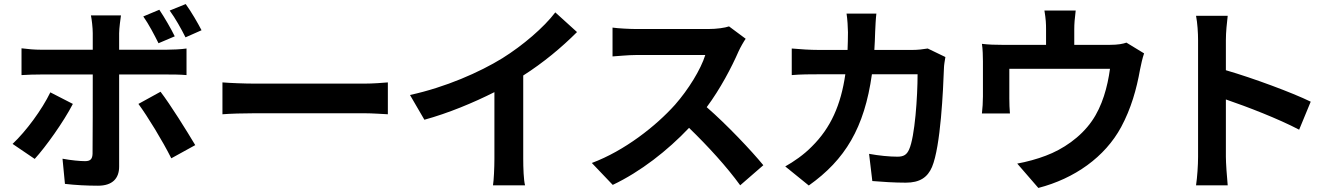

<svg xmlns="http://www.w3.org/2000/svg" viewBox="-20 -869 6555 946"><path d="M42 -160 151 -86C205 -145 293 -268 339 -357L228 -414C187 -329 109 -223 42 -160ZM86 -499C114 -501 153 -502 183 -502H437C437 -431 437 -146 436 -111C435 -85 425 -75 399 -75C375 -75 331 -79 288 -87L300 37C351 43 409 46 463 46C534 46 567 10 567 -48V-502H801C828 -502 867 -502 899 -499V-630C872 -626 828 -624 800 -624H567V-705C567 -730 574 -779 576 -793H428C432 -775 437 -731 437 -706V-624H183C151 -624 116 -627 86 -631ZM662 -357C707 -296 781 -175 824 -89L942 -154C899 -226 820 -353 771 -417ZM686 -788C713 -750 741 -696 761 -656L841 -690C823 -727 790 -784 765 -821ZM816 -817C844 -779 873 -727 894 -685L973 -720C955 -755 922 -812 895 -849Z M1076 -306C1113 -309 1180 -311 1237 -311H1774C1816 -311 1867 -307 1891 -306V-463C1865 -461 1821 -457 1774 -457H1237C1185 -457 1112 -460 1076 -463Z M2000 -401 2071 -279C2188 -311 2313 -363 2416 -415V-87C2416 -43 2413 20 2409 44H2567C2560 19 2558 -43 2558 -87V-497C2657 -560 2747 -635 2823 -711L2716 -808C2660 -734 2556 -645 2455 -582C2343 -513 2175 -439 2000 -401Z M2896 -66 2999 42C3136 -23 3269 -127 3375 -239C3469 -148 3562 -46 3627 44L3741 -55C3682 -127 3561 -255 3462 -341C3529 -431 3585 -538 3619 -616C3628 -636 3646 -667 3654 -678L3572 -739C3552 -732 3512 -726 3469 -726H3116C3086 -726 3025 -729 2998 -733V-591C3019 -592 3074 -598 3116 -598H3455C3433 -527 3372 -428 3306 -353C3212 -248 3057 -126 2896 -66Z M3849 -49 3965 45C4144 -82 4239 -239 4276 -503H4501C4501 -395 4488 -195 4459 -132C4448 -108 4434 -97 4402 -97C4363 -97 4311 -102 4262 -111L4278 23C4326 27 4386 31 4443 31C4512 31 4550 5 4572 -46C4615 -148 4627 -427 4631 -535C4631 -546 4635 -571 4638 -588L4551 -630C4527 -626 4501 -623 4476 -623H4288C4290 -652 4291 -682 4292 -713C4293 -737 4295 -779 4298 -802H4151C4155 -778 4158 -732 4158 -710C4158 -680 4157 -651 4156 -623H4013C3975 -623 3923 -626 3881 -630V-499C3924 -503 3979 -503 4013 -503H4145C4123 -351 4073 -239 3980 -147C3940 -106 3890 -72 3849 -49Z M4818 -310H4956C4954 -330 4953 -361 4953 -384V-530H5449C5437 -441 5411 -346 5360 -273C5304 -192 5216 -133 5133 -102C5092 -86 5037 -71 4992 -63L5096 57C5274 11 5424 -95 5504 -243C5553 -334 5580 -430 5597 -526C5601 -546 5609 -584 5617 -606L5530 -659C5513 -653 5489 -648 5447 -648H5273V-725C5273 -753 5275 -774 5280 -817H5126C5133 -774 5134 -753 5134 -725V-648H4920C4882 -648 4852 -649 4818 -653C4822 -629 4823 -589 4823 -567V-394C4823 -367 4821 -335 4818 -310Z M5873 44H6029C6025 3 6020 -67 6020 -96V-379C6128 -342 6278 -284 6381 -230L6438 -368C6346 -413 6154 -484 6020 -523V-671C6020 -712 6025 -756 6029 -791H5873C5880 -756 5883 -706 5883 -671V-96C5883 -56 5879 4 5873 44Z"/></svg>

Font: GenEiGothic-pro-Regular
Style: Bold
Weight: 700
Designer: Ryoko NISHIZUKA (kana & ideographs); Paul D. Hunt (Latin, Greek & Cyrillic); Wenlong ZHANG (bopomofo); Sandoll Communica
Foundry: Adobe Systems Incorporated; o_tamon
Version: Version 1.000.140830